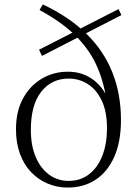

<svg xmlns="http://www.w3.org/2000/svg" viewBox="-20 -831 625 865"><path d="M285 14Q237 14 194.5 -4Q152 -22 120 -55.5Q88 -89 70 -138Q52 -187 52 -248Q52 -330 84 -388Q116 -446 169 -477Q222 -508 286 -508Q353 -508 403 -469.5Q453 -431 476 -360L463 -356Q452 -449 420 -525Q388 -601 325.5 -665Q263 -729 158 -786L173 -811Q290 -756 368.5 -679.5Q447 -603 486 -505.5Q525 -408 525 -290Q525 -193 495 -125Q465 -57 411 -21.5Q357 14 285 14ZM289 -16Q343 -16 382 -46.5Q421 -77 441.5 -130.5Q462 -184 462 -253Q462 -328 438.5 -377.5Q415 -427 376 -452Q337 -477 289 -477Q213 -477 166 -418Q119 -359 119 -246Q119 -175 141 -123.5Q163 -72 201.5 -44Q240 -16 289 -16ZM169 -579 156 -607 514 -790 527 -763Z"/></svg>

Font: Noto Serif TC ExtraLight ExtraLight
Style: Regular
Weight: 250
Version: Version 2.003-H1;hotconv 1.1.1;makeotfexe 2.6.0